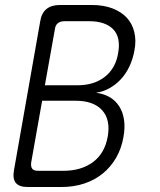

<svg xmlns="http://www.w3.org/2000/svg" viewBox="-20 -750 640 770"><path d="M220 -730H348Q395 -730 430.5 -716.5Q466 -703 488 -679.5Q510 -656 518.5 -622Q527 -588 519 -547Q513 -513 499 -483.5Q485 -454 464.5 -432Q444 -410 418.5 -396Q393 -382 365 -378Q397 -374 420.5 -360Q444 -346 458.5 -323Q473 -300 477.5 -269Q482 -238 475 -200Q467 -154 445.5 -117Q424 -80 392 -54Q360 -28 318 -14Q276 0 226 0H91Q57 0 43.5 -16.5Q30 -33 36 -67L141 -663Q146 -697 166 -713.5Q186 -730 220 -730ZM149 -346 105 -98Q103 -81 109.5 -73Q116 -65 133 -65H234Q306 -65 353 -100Q400 -135 412 -202Q424 -270 389.5 -308Q355 -346 283 -346ZM160 -408H291Q357 -408 400.5 -442Q444 -476 454 -538Q465 -601 433.5 -633Q402 -665 337 -665H239Q222 -665 212 -657Q202 -649 200 -632Z"/></svg>

Font: Maple Mono NL ExtraLight
Style: Italic
Weight: 275
Italic angle: -10°
Monospace: yes
Designer: subframe7536
Version: Version 7.000